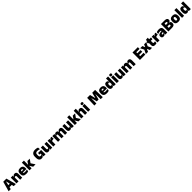

<svg xmlns="http://www.w3.org/2000/svg" viewBox="2019 -6163 11649 11649"><g transform="rotate(-45 7843.0 -339.0)"><path d="M7.5 0 185 -639H454.5L630 0H447.5L325.5 -520.5H314L190 0ZM175 -138.5V-276.5H461.5V-138.5Z M996 0V-283Q996 -306.5 990.2 -323.5Q984.5 -340.5 970.5 -349.5Q956.5 -358.5 932.5 -358.5Q914 -358.5 899.5 -352Q885 -345.5 874.8 -334.8Q864.5 -324 858.5 -310.5L831.5 -383.5H860Q867.5 -418 885.2 -445.2Q903 -472.5 934.8 -488.5Q966.5 -504.5 1016 -504.5Q1070 -504.5 1104.8 -483.5Q1139.5 -462.5 1156.2 -420.2Q1173 -378 1173 -313.5V0ZM683.5 0V-492.5H859.5L854 -366L860.5 -348V0Z M1518.5 13Q1377 13 1310.8 -48.5Q1244.5 -110 1244.5 -228.5V-267Q1244.5 -384.5 1306.8 -446Q1369 -507.5 1488.5 -507.5Q1568 -507.5 1621 -481.2Q1674 -455 1700.8 -405.8Q1727.5 -356.5 1727.5 -287V-271.5Q1727.5 -251.5 1725.8 -230.8Q1724 -210 1720.5 -192.5H1562Q1564 -223 1564.8 -250Q1565.5 -277 1565.5 -298.5Q1565.5 -324.5 1557.5 -342.2Q1549.5 -360 1532.5 -369.2Q1515.5 -378.5 1488.5 -378.5Q1448 -378.5 1429.8 -357.5Q1411.5 -336.5 1411.5 -298V-253.5L1412.5 -234.5V-203.5Q1412.5 -188 1418 -173.5Q1423.5 -159 1438.2 -147.8Q1453 -136.5 1480.2 -130Q1507.5 -123.5 1551 -123.5Q1595.5 -123.5 1638 -130.8Q1680.5 -138 1720 -151L1706 -22.5Q1671.5 -5.5 1623.8 3.8Q1576 13 1518.5 13ZM1338 -192.5V-296.5H1685V-192.5Z M2113.5 0 1983.5 -208.5H1947.5V-304.5H1983.5L2111 -492.5H2312.5L2137.5 -245.5V-278L2319 0ZM1802 0V-659.5H1978V0Z M2835 14.5Q2762 14.5 2713 -17.8Q2664 -50 2639.5 -111Q2615 -172 2615 -257.5V-356.5Q2615 -503 2695 -578.2Q2775 -653.5 2928.5 -653.5Q2973.5 -653.5 3012.8 -647.8Q3052 -642 3084.8 -632.5Q3117.5 -623 3142.5 -611L3157.5 -460.5Q3118.5 -476 3071.8 -488Q3025 -500 2965 -500Q2878.5 -500 2839 -463.5Q2799.5 -427 2799.5 -344.5V-255.5Q2799.5 -200 2825.8 -169.5Q2852 -139 2909.5 -139Q2933.5 -139 2951.2 -145.2Q2969 -151.5 2981.2 -162Q2993.5 -172.5 3001.5 -185V-295L3024 -244.5L2909.5 -243.5V-381H3174V-109H2997.5Q2990 -73 2972.8 -45.2Q2955.5 -17.5 2922.8 -1.5Q2890 14.5 2835 14.5ZM3004 -131H3174V0H2999Z M3439.5 -492.5V-209.5Q3439.5 -186 3445.2 -169Q3451 -152 3465 -143Q3479 -134 3503 -134Q3522 -134 3536.2 -140.5Q3550.5 -147 3560.8 -158Q3571 -169 3577 -182L3604 -109H3575.5Q3568 -75 3550.2 -47.5Q3532.5 -20 3501 -4Q3469.5 12 3419.5 12Q3366 12 3331 -9Q3296 -30 3279.2 -72.2Q3262.5 -114.5 3262.5 -179V-492.5ZM3752 -492.5V0H3576L3581.5 -126.5L3575 -144.5V-492.5Z M4018.5 -267.5 3967.5 -367.5H4009Q4019 -430 4053 -465.2Q4087 -500.5 4150.5 -500.5Q4160 -500.5 4168.2 -499.5Q4176.5 -498.5 4184.5 -497L4193 -317Q4183 -319 4169.2 -320Q4155.5 -321 4142.5 -321Q4095.5 -321 4064.5 -306.8Q4033.5 -292.5 4018.5 -267.5ZM3844 0V-492.5H4009L4002 -329.5H4021V0Z M4849 0V-288Q4849 -310 4843.8 -325.8Q4838.5 -341.5 4826 -350Q4813.5 -358.5 4791.5 -358.5Q4774 -358.5 4760.8 -352Q4747.5 -345.5 4738.2 -334.8Q4729 -324 4724 -310.5L4708.5 -383.5H4723.5Q4731 -418 4748 -445.2Q4765 -472.5 4795.8 -488.5Q4826.5 -504.5 4875 -504.5Q4927 -504.5 4960.2 -484Q4993.5 -463.5 5009.8 -422.2Q5026 -381 5026 -318.5V0ZM4249 0V-492.5H4425L4419.5 -352.5L4426 -348V0ZM4549 0V-288Q4549 -310 4543.8 -325.8Q4538.5 -341.5 4526 -350Q4513.5 -358.5 4491.5 -358.5Q4474 -358.5 4460.8 -352Q4447.5 -345.5 4438.2 -334.8Q4429 -324 4424 -310.5L4397 -383.5H4425.5Q4433 -418 4449.8 -445.2Q4466.5 -472.5 4497 -488.5Q4527.5 -504.5 4575 -504.5Q4643.5 -504.5 4678.2 -469Q4713 -433.5 4721.5 -366.5Q4722.5 -356.5 4724.2 -341Q4726 -325.5 4726 -314V0Z M5288 -492.5V-209.5Q5288 -186 5293.8 -169Q5299.5 -152 5313.5 -143Q5327.5 -134 5351.5 -134Q5370.5 -134 5384.8 -140.5Q5399 -147 5409.2 -158Q5419.5 -169 5425.5 -182L5452.5 -109H5424Q5416.5 -75 5398.8 -47.5Q5381 -20 5349.5 -4Q5318 12 5268 12Q5214.5 12 5179.5 -9Q5144.5 -30 5127.8 -72.2Q5111 -114.5 5111 -179V-492.5ZM5600.5 -492.5V0H5424.5L5430 -126.5L5423.5 -144.5V-492.5Z M6004 0 5874 -208.5H5838V-304.5H5874L6001.5 -492.5H6203L6028 -245.5V-278L6209.5 0ZM5692.5 0V-659.5H5868.5V0Z M6564.5 0V-283Q6564.5 -306.5 6558.8 -323.5Q6553 -340.5 6539.2 -349.5Q6525.5 -358.5 6501 -358.5Q6482.5 -358.5 6468 -352Q6453.5 -345.5 6443.5 -334.8Q6433.5 -324 6427.5 -310.5L6391.5 -383.5H6431.5Q6439 -418 6456.2 -445.2Q6473.5 -472.5 6504.8 -488.5Q6536 -504.5 6584.5 -504.5Q6638.5 -504.5 6673.2 -483.5Q6708 -462.5 6724.8 -420.2Q6741.5 -378 6741.5 -313.5V0ZM6252 0V-659.5H6428V-516.5L6425.5 -345.5L6429 -331.5V0Z M6830 0V-492.5H7007V0ZM6918.5 -528Q6870 -528 6848 -549.8Q6826 -571.5 6826 -608.5V-612.5Q6826 -649.5 6848 -671.2Q6870 -693 6918.5 -693Q6966.5 -693 6988.8 -671.2Q7011 -649.5 7011 -612.5V-608.5Q7011 -571 6988.8 -549.5Q6966.5 -528 6918.5 -528Z M7364.5 0 7383 -639H7630L7721.5 -283H7728L7819.5 -639H8066L8084.5 0H7909.5L7906.5 -189.5L7903 -434.5H7895.5L7802.5 -75.5H7646.5L7553 -434.5H7545L7542 -189L7539.5 0Z M8430.5 13Q8289 13 8222.8 -48.5Q8156.5 -110 8156.5 -228.5V-267Q8156.5 -384.5 8218.8 -446Q8281 -507.5 8400.5 -507.5Q8480 -507.5 8533 -481.2Q8586 -455 8612.8 -405.8Q8639.5 -356.5 8639.5 -287V-271.5Q8639.5 -251.5 8637.8 -230.8Q8636 -210 8632.5 -192.5H8474Q8476 -223 8476.8 -250Q8477.5 -277 8477.5 -298.5Q8477.5 -324.5 8469.5 -342.2Q8461.5 -360 8444.5 -369.2Q8427.5 -378.5 8400.5 -378.5Q8360 -378.5 8341.8 -357.5Q8323.5 -336.5 8323.5 -298V-253.5L8324.5 -234.5V-203.5Q8324.5 -188 8330 -173.5Q8335.5 -159 8350.2 -147.8Q8365 -136.5 8392.2 -130Q8419.5 -123.5 8463 -123.5Q8507.5 -123.5 8550 -130.8Q8592.5 -138 8632 -151L8618 -22.5Q8583.5 -5.5 8535.8 3.8Q8488 13 8430.5 13ZM8250 -192.5V-296.5H8597V-192.5Z M8872 12Q8787 12 8743.2 -45.2Q8699.5 -102.5 8699.5 -217V-269.5Q8699.5 -386 8743.2 -445.2Q8787 -504.5 8877 -504.5Q8921 -504.5 8950 -489.5Q8979 -474.5 8995.8 -447.5Q9012.5 -420.5 9019 -383.5H9064.5L9024.5 -281Q9024 -307 9015.2 -325.2Q9006.5 -343.5 8990.2 -353.5Q8974 -363.5 8950 -363.5Q8914.5 -363.5 8896 -342.5Q8877.5 -321.5 8877.5 -279.5V-219Q8877.5 -176.5 8896.2 -155.2Q8915 -134 8952.5 -134Q8971 -134 8985.8 -140.5Q9000.5 -147 9011 -158.5Q9021.5 -170 9027.5 -185L9071 -109H9022Q9015 -75 8998 -47.5Q8981 -20 8950.5 -4Q8920 12 8872 12ZM9022.5 0 9027.5 -128.5 9024.5 -153V-350V-372.5L9022.5 -517V-659.5H9198.5V0Z M9290.5 0V-492.5H9467.5V0ZM9379 -528Q9330.5 -528 9308.5 -549.8Q9286.5 -571.5 9286.5 -608.5V-612.5Q9286.5 -649.5 9308.5 -671.2Q9330.5 -693 9379 -693Q9427 -693 9449.2 -671.2Q9471.5 -649.5 9471.5 -612.5V-608.5Q9471.5 -571 9449.2 -549.5Q9427 -528 9379 -528Z M9732.5 -492.5V-209.5Q9732.5 -186 9738.2 -169Q9744 -152 9758 -143Q9772 -134 9796 -134Q9815 -134 9829.2 -140.5Q9843.5 -147 9853.8 -158Q9864 -169 9870 -182L9897 -109H9868.5Q9861 -75 9843.2 -47.5Q9825.5 -20 9794 -4Q9762.5 12 9712.5 12Q9659 12 9624 -9Q9589 -30 9572.2 -72.2Q9555.5 -114.5 9555.5 -179V-492.5ZM10045 -492.5V0H9869L9874.5 -126.5L9868 -144.5V-492.5Z M10737 0V-288Q10737 -310 10731.8 -325.8Q10726.5 -341.5 10714 -350Q10701.5 -358.5 10679.5 -358.5Q10662 -358.5 10648.8 -352Q10635.5 -345.5 10626.2 -334.8Q10617 -324 10612 -310.5L10596.5 -383.5H10611.5Q10619 -418 10636 -445.2Q10653 -472.5 10683.8 -488.5Q10714.5 -504.5 10763 -504.5Q10815 -504.5 10848.2 -484Q10881.5 -463.5 10897.8 -422.2Q10914 -381 10914 -318.5V0ZM10137 0V-492.5H10313L10307.5 -352.5L10314 -348V0ZM10437 0V-288Q10437 -310 10431.8 -325.8Q10426.5 -341.5 10414 -350Q10401.5 -358.5 10379.5 -358.5Q10362 -358.5 10348.8 -352Q10335.5 -345.5 10326.2 -334.8Q10317 -324 10312 -310.5L10285 -383.5H10313.5Q10321 -418 10337.8 -445.2Q10354.5 -472.5 10385 -488.5Q10415.5 -504.5 10463 -504.5Q10531.5 -504.5 10566.2 -469Q10601 -433.5 10609.5 -366.5Q10610.5 -356.5 10612.2 -341Q10614 -325.5 10614 -314V0Z M11274 0V-639H11450.5V0ZM11326.5 0V-150.5H11738V0ZM11378 -252V-395.5H11725.5V-252ZM11326.5 -490V-639H11733.5V-490Z M11781 0 11917 -280V-232.5L11785 -492.5H11974.5L12044 -329.5H12054L12123.5 -492.5H12312.5L12181 -232.5V-280L12316.5 0H12127L12054 -170H12044L11970.5 0Z M12570.5 11.5Q12502 11.5 12461.8 -9.2Q12421.5 -30 12404.2 -71Q12387 -112 12387 -172V-436H12562.5V-202Q12562.5 -170 12577 -155.2Q12591.5 -140.5 12634 -140.5Q12657 -140.5 12679.8 -145.8Q12702.5 -151 12721 -158L12706 -13Q12680 -2 12646 4.8Q12612 11.5 12570.5 11.5ZM12325.5 -354V-492.5H12716L12701 -354ZM12389.5 -480.5 12389 -604 12563.5 -619.5 12557.5 -480.5Z M12951.5 -267.5 12900.5 -367.5H12942Q12952 -430 12986 -465.2Q13020 -500.5 13083.5 -500.5Q13093 -500.5 13101.2 -499.5Q13109.5 -498.5 13117.5 -497L13126 -317Q13116 -319 13102.2 -320Q13088.5 -321 13075.5 -321Q13028.5 -321 12997.5 -306.8Q12966.5 -292.5 12951.5 -267.5ZM12777 0V-492.5H12942L12935 -329.5H12954V0Z M13450 0 13455 -126 13451.5 -130.5V-283.5L13450 -301.5Q13450 -336 13427.8 -352.2Q13405.5 -368.5 13352 -368.5Q13303.5 -368.5 13258.8 -357Q13214 -345.5 13173 -330.5L13187.5 -465Q13212.5 -476 13243 -485.2Q13273.5 -494.5 13309.5 -500Q13345.5 -505.5 13386 -505.5Q13454.5 -505.5 13500.2 -489.8Q13546 -474 13573 -445.2Q13600 -416.5 13611.8 -377Q13623.5 -337.5 13623.5 -290V0ZM13297.5 12Q13223.5 12 13185.8 -25.8Q13148 -63.5 13148 -133V-145.5Q13148 -219.5 13193.2 -254.5Q13238.5 -289.5 13338 -302L13463.5 -318L13474 -217L13367.5 -201.5Q13338.5 -197.5 13327.2 -187.8Q13316 -178 13316 -159V-157Q13316 -139.5 13327.8 -128.5Q13339.5 -117.5 13367 -117.5Q13390 -117.5 13406.8 -123.8Q13423.5 -130 13434.8 -140.5Q13446 -151 13452.5 -163.5L13477.5 -103.5H13449Q13441.5 -70 13425.2 -44Q13409 -18 13378.5 -3Q13348 12 13297.5 12Z M13845.5 0V-141H14004Q14042.5 -141 14058.8 -154.8Q14075 -168.5 14075 -197.5V-203Q14075 -232 14058.8 -245.8Q14042.5 -259.5 14004 -259.5H13842V-389H13998.5Q14035.5 -389 14050.8 -403Q14066 -417 14066 -444.5V-448Q14066 -475.5 14050.8 -488.8Q14035.5 -502 13998.5 -502H13842V-639H14018.5Q14138.5 -639 14191.2 -601Q14244 -563 14244 -487V-480Q14244 -423.5 14212.8 -392.2Q14181.5 -361 14114 -358V-352.5Q14188 -344.5 14222.2 -305.5Q14256.5 -266.5 14256.5 -197V-185.5Q14256.5 -92 14201.5 -46Q14146.5 0 14027 0ZM13715.5 0V-639H13888V0Z M14563 15Q14439.5 15 14376.8 -45.2Q14314 -105.5 14314 -212.5V-275Q14314 -384.5 14377 -446Q14440 -507.5 14563 -507.5Q14686.5 -507.5 14749.2 -446Q14812 -384.5 14812 -275V-212.5Q14812 -105.5 14749.5 -45.2Q14687 15 14563 15ZM14563 -124Q14598.5 -124 14616.8 -145.2Q14635 -166.5 14635 -206V-282Q14635 -324.5 14616.8 -346.5Q14598.5 -368.5 14563 -368.5Q14528 -368.5 14509.5 -346.5Q14491 -324.5 14491 -282V-206Q14491 -166.5 14509.5 -145.2Q14528 -124 14563 -124Z M14887 0V-659.5H15064V0Z M15313.5 12Q15228.5 12 15184.8 -45.2Q15141 -102.5 15141 -217V-269.5Q15141 -386 15184.8 -445.2Q15228.5 -504.5 15318.5 -504.5Q15362.5 -504.5 15391.5 -489.5Q15420.5 -474.5 15437.2 -447.5Q15454 -420.5 15460.5 -383.5H15506L15466 -281Q15465.5 -307 15456.8 -325.2Q15448 -343.5 15431.8 -353.5Q15415.5 -363.5 15391.5 -363.5Q15356 -363.5 15337.5 -342.5Q15319 -321.5 15319 -279.5V-219Q15319 -176.5 15337.8 -155.2Q15356.5 -134 15394 -134Q15412.5 -134 15427.2 -140.5Q15442 -147 15452.5 -158.5Q15463 -170 15469 -185L15512.5 -109H15463.5Q15456.5 -75 15439.5 -47.5Q15422.5 -20 15392 -4Q15361.5 12 15313.5 12ZM15464 0 15469 -128.5 15466 -153V-350V-372.5L15464 -517V-659.5H15640V0Z"/></g></svg>

Font: Anek Gurmukhi Medium ExtraBold
Style: Regular
Weight: 800
Version: Version 1.003